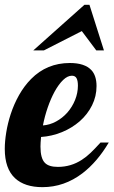

<svg xmlns="http://www.w3.org/2000/svg" viewBox="-33 -770 471 796"><path d="M316.9 -750H337.9L397.9 -561H366.2L306.2 -641.1L148.9 -561H105ZM29.3 -31.2Q-13.2 -70.8 -13.2 -152.8Q-13.2 -183.6 -7.1 -221.2Q-1 -258.8 11.2 -296.4Q24.9 -338.4 46.1 -376Q67.4 -413.6 95.7 -442.4Q161.1 -508.8 256.8 -508.8Q317.9 -508.8 345.7 -479.5Q367.2 -456.5 367.2 -413.1Q367.2 -370.6 348.6 -333.3Q330.1 -295.9 297.4 -267.1Q264.6 -238.8 223.1 -221.9Q181.6 -205.1 137.2 -202.1Q134.8 -176.8 134.8 -162.1Q134.8 -113.3 153.3 -94.7Q169.4 -78.1 207 -78.1Q261.2 -78.1 306.2 -107.4Q325.2 -119.6 342.8 -136.5Q360.4 -153.3 383.8 -179.2H418Q370.6 -99.1 309.1 -51.8Q233.4 5.9 143.1 5.9Q69.3 5.9 29.3 -31.2ZM246.1 -303.2Q266.6 -326.7 278.3 -355.7Q290 -384.8 290 -415Q290 -435.1 284.4 -445.6Q278.8 -456.1 265.1 -456.1Q247.1 -456.1 228.8 -438.5Q210.4 -420.9 193.4 -390.1Q177.7 -361.3 165 -324.7Q152.3 -288.1 145 -250Q172.9 -252 199.2 -266.1Q225.6 -280.3 246.1 -303.2Z"/></svg>

Font: Pattaya
Style: Regular
Weight: 400
Designer: Pablo Impallari / Thai characters Designed by Thanarat Vachiruckul and Suppakit Chalermlarp
Foundry: Pablo Impallari
Version: Version 2.001